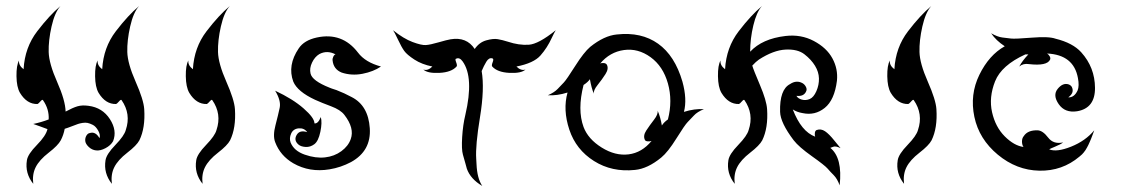

<svg xmlns="http://www.w3.org/2000/svg" viewBox="-20 -550 3720 635"><path d="M440 -530Q421 -509 410.5 -462.5Q400 -416 401 -378Q402 -340 428.5 -280Q455 -220 457 -189Q461 -127 441 -86Q432 -69 401 -45Q370 -21 358 3Q346 27 350 58Q322 23 329 -20Q332 -40 361.5 -70.5Q391 -101 396 -120Q414 -173 382 -219Q380 -222 373.5 -214.5Q367 -207 364 -206Q329 -205 306 -243Q295 -262 294.5 -298Q294 -334 303 -350Q301 -334 318 -321Q322 -393 363 -446.5Q404 -500 440 -530ZM180 -530Q161 -509 150.5 -462.5Q140 -416 141 -378Q142 -340 169 -279Q196 -218 197 -181Q221 -194 236.5 -198.5Q252 -203 273 -200Q319 -194 343.5 -156Q368 -118 354 -83Q346 -69 329 -60Q312 -51 298 -52.5Q284 -54 273.5 -64Q263 -74 262 -83.5Q261 -93 265.5 -101Q270 -109 277 -110Q296 -116 309 -93Q313 -103 305 -117.5Q297 -132 287 -137Q277 -142 269.5 -143.5Q262 -145 253 -143.5Q244 -142 238 -140Q232 -138 218 -132.5Q204 -127 194 -124Q190 -103 181 -86Q172 -69 141 -45Q110 -21 98 3Q86 27 90 58Q62 23 69 -20Q72 -40 102 -70.5Q132 -101 137 -123Q128 -126 112.5 -132Q97 -138 90 -140Q118 -146 141 -155Q143 -189 122 -219Q120 -222 113.5 -214.5Q107 -207 104 -206Q69 -205 46 -243Q35 -262 34.5 -298Q34 -334 43 -350Q41 -334 58 -321Q62 -393 103 -446.5Q144 -500 180 -530Z M740 -530Q721 -509 710.5 -462.5Q700 -416 701 -378Q702 -340 728.5 -280Q755 -220 757 -189Q761 -127 741 -86Q732 -69 701 -45Q670 -21 658 3Q646 27 650 58Q622 23 629 -20Q632 -40 661.5 -70.5Q691 -101 696 -120Q714 -173 682 -219Q680 -222 673.5 -214.5Q667 -207 664 -206Q629 -205 606 -243Q595 -262 594.5 -298Q594 -334 603 -350Q601 -334 618 -321Q622 -393 663 -446.5Q704 -500 740 -530Z M950 -280Q930 -334 968 -390Q986 -417 1028 -426Q1112 -444 1164 -376Q1188 -344 1240 -330Q1215 -313 1179 -306Q1143 -299 1110 -310Q1083 -321 1080 -350Q1079 -356 1082.5 -363Q1086 -370 1090 -370Q1062 -385 1036 -371Q1021 -362 1012 -343Q1003 -324 1007 -307Q1012 -283 1070 -260Q1074 -258 1093 -252Q1119 -242 1143 -229Q1198 -201 1203 -126Q1208 -51 1141 -14Q1107 4 1070 10Q1004 21 950 -10Q907 -35 890 -80Q882 -101 891 -135.5Q900 -170 905 -193.5Q910 -217 890 -250Q948 -223 984 -191.5Q1020 -160 1020 -142Q1032 -140 1041 -163Q1046 -145 1039.5 -114Q1033 -83 1019.5 -73Q1006 -63 990.5 -64Q975 -65 967 -72Q951 -86 961 -103.5Q971 -121 996 -113Q986 -127 968 -125.5Q950 -124 943 -108.5Q936 -93 941 -79Q952 -51 988 -38.5Q1024 -26 1055 -29.5Q1086 -33 1109 -50Q1132 -67 1140 -90Q1153 -126 1119 -170Q1106 -187 1075 -198.5Q1044 -210 1022 -220Q964 -247 950 -280Z M1280 -450Q1315 -422 1344.5 -411Q1374 -400 1388.5 -401Q1403 -402 1430.5 -410Q1458 -418 1470 -420Q1523 -429 1550 -388Q1565 -410 1588 -416.5Q1611 -423 1626 -420.5Q1641 -418 1660 -412Q1696 -400 1728.5 -402Q1761 -404 1818 -450Q1813 -442 1805 -425Q1790 -392 1767.5 -366.5Q1745 -341 1688 -330Q1703 -315 1718 -320Q1704 -307 1664.5 -309Q1625 -311 1608 -330Q1605 -333 1609.5 -344.5Q1614 -356 1608 -357Q1597 -360 1588.5 -346Q1580 -332 1573 -315Q1583 -257 1567.5 -162.5Q1552 -68 1555 -25Q1555 -20 1556 -7Q1558 40 1575 65Q1536 42 1524 8Q1523 4 1519.5 -8.5Q1516 -21 1511 -38.5Q1506 -56 1508.5 -96.5Q1511 -137 1519 -170Q1548 -294 1510 -347Q1500 -361 1489 -356Q1484 -356 1488.5 -344.5Q1493 -333 1490 -330Q1473 -311 1433.5 -309Q1394 -307 1380 -320Q1395 -315 1410 -330Q1375 -337 1350.5 -353Q1326 -369 1317 -381.5Q1308 -394 1296.5 -418.5Q1285 -443 1280 -450Z M2189 -155Q2205 -217 2189 -274Q2173 -331 2131.5 -361Q2090 -391 2043.5 -384.5Q1997 -378 1965 -340Q1969 -342 1976.5 -341.5Q1984 -341 1987 -336Q1994 -323 1982.5 -305Q1971 -287 1956.5 -269Q1942 -251 1944 -240Q1936 -259 1931 -288Q1924 -278 1910 -269Q1889 -187 1910 -130Q1925 -90 1970 -62Q2015 -34 2059 -39.5Q2103 -45 2135 -84Q2130 -82 2122.5 -82.5Q2115 -83 2113 -87Q2106 -101 2117.5 -118.5Q2129 -136 2143 -154Q2157 -172 2155 -184Q2164 -164 2169 -135Q2176 -146 2189 -155ZM2020 -436Q2101 -445 2156.5 -405.5Q2212 -366 2237 -280Q2253 -222 2242 -180Q2277 -191 2308 -189Q2286 -180 2275 -168Q2264 -156 2254.5 -146.5Q2245 -137 2217 -92Q2189 -47 2167 -29Q2122 8 2080 12Q2004 20 1944.5 -17.5Q1885 -55 1863 -121Q1841 -187 1857 -244Q1822 -233 1792 -235Q1813 -244 1824.5 -256Q1836 -268 1845 -277.5Q1854 -287 1882.5 -332Q1911 -377 1932 -395Q1978 -432 2020 -436Z M2500 -530Q2482 -510 2471.5 -466Q2461 -422 2461 -379Q2501 -422 2578 -431Q2629 -437 2671.5 -414.5Q2714 -392 2733 -357Q2752 -322 2748 -283Q2740 -219 2707.5 -193Q2675 -167 2634 -176Q2616 -179 2602 -188Q2630 -115 2676 -98Q2674 -103 2675 -110.5Q2676 -118 2681 -120Q2695 -125 2708.5 -116Q2722 -107 2739.5 -85Q2757 -63 2760 -60Q2744 -68 2735.5 -64.5Q2727 -61 2726 -61Q2767 -28 2757 63Q2749 41 2737.5 29.5Q2726 18 2717 7.5Q2708 -3 2665 -33.5Q2622 -64 2605 -86Q2561 -144 2560 -180Q2558 -254 2593 -272Q2614 -286 2634 -275Q2641 -271 2645 -263.5Q2649 -256 2647 -250Q2640 -230 2614 -233Q2619 -224 2632 -220.5Q2645 -217 2658 -222.5Q2671 -228 2680 -248.5Q2689 -269 2688.5 -290.5Q2688 -312 2675.5 -332.5Q2663 -353 2640.5 -370.5Q2618 -388 2578 -386Q2538 -384 2490 -353Q2480 -346 2468 -333Q2472 -319 2493.5 -268.5Q2515 -218 2517 -189Q2521 -127 2501 -86Q2492 -69 2461 -45Q2430 -21 2418 3Q2406 27 2410 58Q2382 23 2389 -20Q2392 -40 2421.5 -70.5Q2451 -101 2456 -120Q2474 -173 2442 -219Q2440 -222 2433.5 -214.5Q2427 -207 2424 -206Q2389 -205 2366 -243Q2355 -262 2354.5 -298Q2354 -334 2363 -350Q2361 -334 2378 -321Q2382 -393 2423 -446.5Q2464 -500 2500 -530Z M3060 -530Q3041 -509 3030.5 -462.5Q3020 -416 3021 -378Q3022 -340 3048.5 -280Q3075 -220 3077 -189Q3081 -127 3061 -86Q3052 -69 3021 -45Q2990 -21 2978 3Q2966 27 2970 58Q2942 23 2949 -20Q2952 -40 2981.5 -70.5Q3011 -101 3016 -120Q3034 -173 3002 -219Q3000 -222 2993.5 -214.5Q2987 -207 2984 -206Q2949 -205 2926 -243Q2915 -262 2914.5 -298Q2914 -334 2923 -350Q2921 -334 2938 -321Q2942 -393 2983 -446.5Q3024 -500 3060 -530Z M3258 -440Q3279 -428 3295 -426Q3311 -424 3324 -422.5Q3337 -421 3393 -425.5Q3449 -430 3471 -422Q3528 -408 3556 -377Q3601 -327 3601.5 -259.5Q3602 -192 3542 -182Q3502 -176 3481.5 -205.5Q3461 -235 3478 -256Q3495 -277 3514 -271Q3522 -268 3525 -262Q3534 -243 3513 -228Q3533 -227 3544 -251Q3550 -266 3545 -292Q3531 -369 3443 -373Q3448 -370 3451.5 -364Q3455 -358 3453 -353Q3443 -331 3383 -338Q3364 -341 3351 -330Q3361 -349 3381 -370Q3377 -370 3371 -370Q3292 -334 3271 -281Q3250 -228 3261 -179Q3272 -130 3303 -99Q3334 -68 3365 -64Q3360 -71 3360 -82Q3360 -93 3366 -100Q3379 -120 3412 -119Q3429 -118 3446.5 -95Q3464 -72 3496 -79Q3489 -73 3469.5 -65Q3450 -57 3450 -56Q3475 -46 3522.5 -65Q3570 -84 3599 -119Q3597 -114 3593.5 -104Q3590 -94 3588.5 -91Q3587 -88 3584 -80.5Q3581 -73 3579.5 -70.5Q3578 -68 3575 -62Q3572 -56 3570 -53.5Q3568 -51 3564 -45.5Q3560 -40 3550 -32Q3493 16 3417.5 14.5Q3342 13 3280 -38.5Q3218 -90 3202.5 -163.5Q3187 -237 3219 -302.5Q3251 -368 3303 -397Q3274 -416 3258 -440Z"/></svg>

Font: SOV_mook
Style: Book
Weight: 400
Version: Version 1.00